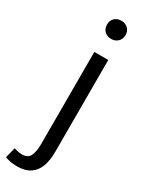

<svg xmlns="http://www.w3.org/2000/svg" viewBox="-304 -814 839 1095"><g transform="rotate(30 115.5 -266.5)"><path d="M35.3 242.3Q11.1 242.3 -9.4 238.2Q-29.8 234 -43.5 228.2L-26 159.4Q-15.6 162.8 -1.8 166Q11.9 169.2 26 169.2Q66.5 169.2 79.5 140.1Q92.5 111 92.5 61.9V-543.4H184.3V62Q184.3 117.1 169.6 157.6Q154.8 198.1 121.9 220.2Q89.1 242.3 35.3 242.3ZM137.6 -655.3Q111.1 -655.3 94 -671.8Q77 -688.2 77 -716.2Q77 -742.6 94 -758.7Q111.1 -774.9 137.6 -774.9Q163.9 -774.9 181.2 -758.7Q198.6 -742.6 198.6 -716.2Q198.6 -688.2 181.2 -671.8Q163.9 -655.3 137.6 -655.3Z"/></g></svg>

Font: Noto Sans JP
Style: Regular
Weight: 100
Designer: Ryoko NISHIZUKA 西塚涼子 (kana, bopomofo & ideographs); Paul D. Hunt (Latin, Greek & Cyrillic); Sandoll Communications 산돌커뮤니
Foundry: Adobe
Version: Version 2.004;hotconv 1.0.118;makeotfexe 2.5.65603